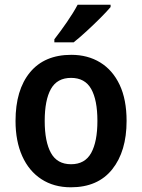

<svg xmlns="http://www.w3.org/2000/svg" viewBox="-20 -786 604 816"><path d="M518 -272Q518 -143 457 -66.5Q396 10 281 10Q209 10 156 -24.5Q103 -59 74.5 -122.5Q46 -186 46 -272Q46 -404 107.5 -478.5Q169 -553 283 -553Q353 -553 406 -520.5Q459 -488 488.5 -425.5Q518 -363 518 -272ZM170 -272Q170 -184 196.5 -136Q223 -88 282 -88Q341 -88 367.5 -136Q394 -184 394 -272Q394 -361 367.5 -408Q341 -455 282 -455Q223 -455 196.5 -408Q170 -361 170 -272ZM450 -756Q434 -737 406 -709Q378 -681 347.5 -653Q317 -625 293 -606H211V-619Q236 -651 264 -691.5Q292 -732 310 -766H450Z"/></svg>

Font: Noto Sans Lao SemiCondensed SemiBold
Style: Regular
Weight: 600
Width: 4
Designer: Monotype Design Team
Foundry: Monotype Imaging Inc.
Version: Version 2.003; ttfautohint (v1.8.4.7-5d5b)